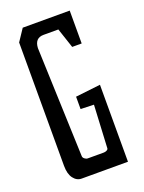

<svg xmlns="http://www.w3.org/2000/svg" viewBox="-133 -774 612 818"><g transform="rotate(-20 173.0 -365.0)"><path d="M40 -97V-656L76 -710H289V-561H246L216 -651H149Q109 -651 107 -606L125 -110Q125 -103 132 -97.5Q139 -92 146 -92H219Q226 -92 232.5 -95.5Q239 -99 239 -104L249 -298L189 -300V-356L302 -369V-20H92Q70 -20 55 -40Q40 -60 40 -97Z"/></g></svg>

Font: Bahianita
Style: Regular
Weight: 400
Designer: Pablo Cosgaya & Dani Raskovsky
Foundry: Pablo Cosgaya & Dani Raskovsky
Version: Version 1.008